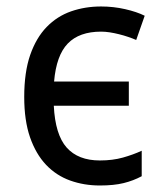

<svg xmlns="http://www.w3.org/2000/svg" viewBox="-20 -566 503 596"><path d="M290 9.8Q240.7 9.8 197.8 -5.6Q154.8 -21 123 -54.4Q91.3 -87.9 73.2 -139.9Q55.2 -191.9 55.2 -265.1Q55.2 -341.8 73.7 -395.3Q92.3 -448.7 124.8 -482.2Q157.2 -515.6 200.7 -530.8Q244.1 -545.9 293.9 -545.9Q332 -545.9 368.4 -537.6Q404.8 -529.3 429.2 -517.1L402.8 -441.9Q391.6 -446.8 377.9 -451.4Q364.3 -456.1 349.6 -459.7Q335 -463.4 320.8 -465.6Q306.6 -467.8 293.9 -467.8Q226.1 -467.8 190.4 -430.9Q154.8 -394 147.9 -313H379.9V-237.8H147Q151.4 -147.9 187 -107.9Q222.7 -67.9 290 -67.9Q329.6 -67.9 361.6 -76.9Q393.6 -85.9 419.9 -98.1V-19Q393.6 -4.9 363.5 2.4Q333.5 9.8 290 9.8Z"/></svg>

Font: Genotype
Style: Regular
Weight: 400
Foundry: Ascender Corporation
Version: Version 1.00